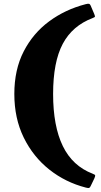

<svg xmlns="http://www.w3.org/2000/svg" viewBox="-20 -817 529 1005"><path d="M474 116.5 456.5 153Q452 164 447 166.2Q442 168.5 429.5 165Q322.5 137.5 238 70.5Q153.5 3.5 104.2 -97Q55 -197.5 55 -325Q55 -452.5 104 -547.8Q153 -643 237.2 -705.2Q321.5 -767.5 428 -795Q439 -798 445 -797.2Q451 -796.5 455.5 -785.5L473 -744.5Q477.5 -733 477 -730Q476.5 -727 465 -722.5Q359 -682.5 308.5 -587.5Q258 -492.5 258 -325Q258 -157 308.8 -52.5Q359.5 52 465.5 92.5Q477.5 97 478.2 101Q479 105 474 116.5Z"/></svg>

Font: Besley* Heavy
Style: Regular
Weight: 800
Designer: Owen Earl
Foundry: indestructible type*
Version: Version 3.000; ttfautohint (v1.8.3)